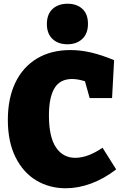

<svg xmlns="http://www.w3.org/2000/svg" viewBox="-20 -993 659 1028"><path d="M602 -86Q537 -36 468 -10.5Q399 15 332 15Q245 15 175 -26.5Q105 -68 63.5 -150.5Q22 -233 22 -351Q22 -467 62.5 -551Q103 -635 178.5 -680Q254 -725 357 -725Q411 -725 467 -712Q523 -699 591 -671L580 -468H460L435 -558Q396 -570 366 -570Q301 -570 271.5 -520.5Q242 -471 242 -375Q242 -260 279.5 -204Q317 -148 383 -148Q450 -148 529 -202ZM231 -864Q231 -917 261.5 -945Q292 -973 342 -973Q391 -973 421 -945.5Q451 -918 451 -865Q451 -813 420.5 -784.5Q390 -756 341 -756Q291 -756 261 -784.5Q231 -813 231 -864Z"/></svg>

Font: Bitter Pro Black
Style: Regular
Weight: 900
Designer: Sol Matas, and Bitter project Authors
Foundry: Sol Matas
Version: Version 1.010